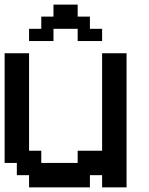

<svg xmlns="http://www.w3.org/2000/svg" viewBox="-20 -809 644 829"><path d="M237.3 0H105.5V-26.4V-52.7H79.1H52.7V-79.1V-105.5H26.4H0V-341.8V-579.1H52.7H105.5V-368.2V-158.2H131.8H158.2V-131.8V-105.5H237.3H315.4V-131.8V-158.2H368.2H420.9V-368.2V-579.1H473.6H526.4V-289.1V0H473.6H420.9V-26.4V-52.7H394.5H368.2V-26.4V0ZM158.2 -631.8H105.5V-658.2V-684.6H131.8H158.2V-710.9V-737.3H184.6H210.9V-762.7V-789.1H262.7H315.4V-762.7V-737.3H341.8H368.2V-710.9V-684.6H394.5H420.9V-658.2V-631.8H368.2H315.4V-658.2V-684.6H262.7H210.9V-658.2V-631.8Z"/></svg>

Font: VCR Jazz Mono
Style: Regular
Weight: 400
Version: Version 3.1